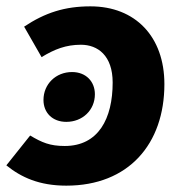

<svg xmlns="http://www.w3.org/2000/svg" viewBox="-42 -568 569 605"><path d="M243 -548C162 -548 100 -528 34 -484L89 -388C130 -413 166 -427 213 -427C266 -427 313 -393 313 -308C313 -194 268 -108 162 -108C115 -108 90 -119 53 -141L-22 -47C25 -9 82 17 167 17C363 17 476 -114 476 -303C476 -453 384 -548 243 -548ZM167 -184C218 -184 257 -221 257 -271C257 -311 229 -341 185 -341C134 -341 95 -303 95 -253C95 -213 123 -184 167 -184Z"/></svg>

Font: Fira Sans
Style: Bold Italic
Weight: 700
Italic angle: -8°
Designer: bBox Type GmbH & Carrois Corporate GbR & Edenspiekermann AG
Foundry: bBox Type GmbH & Carrois Corporate GbR & Edenspiekermann AG
Version: Version 4.301;PS 004.301;hotconv 1.0.88;makeotf.lib2.5.64775